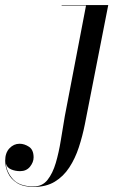

<svg xmlns="http://www.w3.org/2000/svg" viewBox="-188 -480 526 760"><path d="M240.5 -460 148 11.5Q138.5 59 124 103.2Q109.5 147.5 86.2 183Q63 218.5 28.8 239.2Q-5.5 260 -54.5 260Q-95 260 -119.8 244.8Q-144.5 229.5 -156 205.5Q-167.5 181.5 -167.5 156Q-167.5 125 -150.5 107Q-133.5 89 -110.5 89Q-91.5 89 -73.2 101Q-55 113 -55 143Q-55 162 -69.2 179.8Q-83.5 197.5 -108.5 197.5Q-127.5 197.5 -144 190.5Q-160.5 183.5 -165 167Q-161.5 202.5 -135.8 230.2Q-110 258 -54.5 258Q-20.5 258 0 232.2Q20.5 206.5 32.8 165Q45 123.5 52.8 74.8Q60.5 26 68.5 -20L152.5 -458H56V-460Z"/></svg>

Font: Bodoni* 96pt
Style: Italic
Weight: 400
Italic angle: -13°
Version: Version 2.3